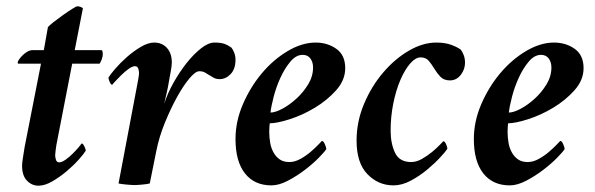

<svg xmlns="http://www.w3.org/2000/svg" viewBox="-20 -582 1888 609"><path d="M132 -496Q136 -501 150 -512Q164 -523 179.5 -534Q195 -545 208.5 -553.5Q222 -562 225 -562Q235 -562 243 -556L217 -423H301Q304 -423 305 -419Q306 -415 306 -411Q306 -403 303 -394.5Q300 -386 296 -380H209L159 -123Q158 -117 156.5 -105.5Q155 -94 155 -90Q155 -83 157.5 -75Q160 -67 168 -67Q176 -67 188 -75.5Q200 -84 211 -95Q222 -106 230 -115.5Q238 -125 239 -127Q243 -127 247.5 -118Q252 -109 252 -104Q246 -94 229.5 -75.5Q213 -57 191 -38.5Q169 -20 145.5 -6.5Q122 7 102 7Q81 7 65.5 -9Q50 -25 50 -57Q50 -65 53 -83.5Q56 -102 58 -115L110 -380H39Q36 -380 36 -383Q36 -387 40.5 -393.5Q45 -400 51.5 -406.5Q58 -413 66.5 -418Q75 -423 84 -423H119Z M469 -447Q494 -447 509.5 -430Q525 -413 525 -383Q525 -374 521.5 -355Q518 -336 516 -325Q515 -318 513 -307.5Q511 -297 508.5 -286.5Q506 -276 504 -267Q502 -258 501 -253Q511 -285 530 -319Q549 -353 571.5 -381.5Q594 -410 617.5 -428.5Q641 -447 660 -447Q680 -447 691.5 -443Q703 -439 714 -431Q719 -425 723 -414.5Q727 -404 727 -393Q727 -363 711.5 -347Q696 -331 677 -331Q666 -331 658.5 -335Q651 -339 644 -343.5Q637 -348 630 -352Q623 -356 612 -356Q600 -356 581 -333.5Q562 -311 542 -275Q522 -239 503.5 -194Q485 -149 476 -104L455 0Q447 2 431 3.5Q415 5 407 5Q399 5 382 3.5Q365 2 356 0L416 -317Q417 -321 419 -333.5Q421 -346 421 -350Q421 -357 418.5 -364.5Q416 -372 408 -372Q400 -372 388 -363.5Q376 -355 365 -344Q354 -333 345.5 -324Q337 -315 336 -313Q332 -313 328 -322Q324 -331 324 -336Q330 -346 346 -364.5Q362 -383 383 -401.5Q404 -420 427 -433.5Q450 -447 469 -447Z M838 -225Q853 -225 875.5 -237Q898 -249 920 -269Q942 -289 957.5 -314.5Q973 -340 973 -368Q973 -385 964.5 -396.5Q956 -408 940 -408Q919 -408 901 -386.5Q883 -365 869.5 -335.5Q856 -306 848 -275Q840 -244 838 -225ZM981 -447Q1019 -447 1047 -427Q1075 -407 1075 -366Q1075 -328 1046.5 -296Q1018 -264 979 -240.5Q940 -217 899.5 -204Q859 -191 836 -191Q835 -189 834.5 -178.5Q834 -168 834 -164Q834 -146 837 -129Q840 -112 847.5 -98.5Q855 -85 867 -76.5Q879 -68 898 -68Q915 -68 933 -78Q951 -88 965.5 -100.5Q980 -113 990 -123.5Q1000 -134 1001 -135Q1006 -135 1010.5 -124.5Q1015 -114 1015 -109Q1010 -101 991.5 -82Q973 -63 947.5 -43.5Q922 -24 893.5 -9Q865 6 841 6Q787 6 757 -32Q727 -70 727 -141Q727 -197 750.5 -251.5Q774 -306 810.5 -349.5Q847 -393 892.5 -420Q938 -447 981 -447Z M1364 -447Q1392 -447 1412 -439.5Q1432 -432 1442 -424Q1446 -419 1450.5 -408Q1455 -397 1455 -383Q1455 -362 1441.5 -344.5Q1428 -327 1407 -327Q1388 -327 1377 -338.5Q1366 -350 1358 -363.5Q1350 -377 1340.5 -388.5Q1331 -400 1314 -400Q1298 -400 1281 -380.5Q1264 -361 1250 -328.5Q1236 -296 1227.5 -254Q1219 -212 1219 -168Q1219 -127 1233 -97.5Q1247 -68 1284 -68Q1301 -68 1318.5 -78Q1336 -88 1350.5 -100Q1365 -112 1375 -122.5Q1385 -133 1386 -134Q1391 -134 1395 -124.5Q1399 -115 1399 -110Q1394 -102 1376.5 -83Q1359 -64 1335 -44Q1311 -24 1283 -9Q1255 6 1228 6Q1180 6 1145.5 -29.5Q1111 -65 1111 -136Q1111 -196 1134.5 -252Q1158 -308 1195 -351.5Q1232 -395 1276.5 -421Q1321 -447 1364 -447Z M1594 -225Q1609 -225 1631.5 -237Q1654 -249 1676 -269Q1698 -289 1713.5 -314.5Q1729 -340 1729 -368Q1729 -385 1720.5 -396.5Q1712 -408 1696 -408Q1675 -408 1657 -386.5Q1639 -365 1625.5 -335.5Q1612 -306 1604 -275Q1596 -244 1594 -225ZM1737 -447Q1775 -447 1803 -427Q1831 -407 1831 -366Q1831 -328 1802.5 -296Q1774 -264 1735 -240.5Q1696 -217 1655.5 -204Q1615 -191 1592 -191Q1591 -189 1590.5 -178.5Q1590 -168 1590 -164Q1590 -146 1593 -129Q1596 -112 1603.5 -98.5Q1611 -85 1623 -76.5Q1635 -68 1654 -68Q1671 -68 1689 -78Q1707 -88 1721.5 -100.5Q1736 -113 1746 -123.5Q1756 -134 1757 -135Q1762 -135 1766.5 -124.5Q1771 -114 1771 -109Q1766 -101 1747.5 -82Q1729 -63 1703.5 -43.5Q1678 -24 1649.5 -9Q1621 6 1597 6Q1543 6 1513 -32Q1483 -70 1483 -141Q1483 -197 1506.5 -251.5Q1530 -306 1566.5 -349.5Q1603 -393 1648.5 -420Q1694 -447 1737 -447Z"/></svg>

Font: Vermiglione SemiBold
Style: Italic
Weight: 600
Italic angle: -11°
Version: Version 1.000